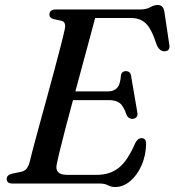

<svg xmlns="http://www.w3.org/2000/svg" viewBox="-20 -738 702 772"><path d="M382 0H30.5Q17.5 0 12.2 -5.2Q7 -10.5 7 -18.5Q7 -34 27.5 -39.5L61.5 -46.5Q76 -49 84.2 -57Q92.5 -65 98 -82Q102 -100 112.5 -139.2Q123 -178.5 137.2 -230.8Q151.5 -283 167.2 -340.2Q183 -397.5 197.5 -451.8Q212 -506 223.2 -549.5Q234.5 -593 239.5 -616.5Q248 -649.5 227 -654.5L196.5 -661Q178.5 -666 178.5 -679Q178.5 -700 206.5 -700H543.5Q568.5 -700 584.2 -709Q600 -718 614 -718Q635.5 -718 640.5 -693.5L660.5 -560Q666 -534 643.5 -532Q622 -530 610 -558Q589 -623 566 -644.2Q543 -665.5 508.5 -665.5H362.5Q354.5 -635 341.8 -587.8Q329 -540.5 313.8 -484.5Q298.5 -428.5 283 -370.5H414.5Q437 -370.5 450.5 -384.2Q464 -398 466.5 -437Q470.5 -452 485.5 -452Q504.5 -452 507 -433L532 -287Q534.5 -273 528.5 -266.8Q522.5 -260.5 513 -260Q497 -259.5 489 -275.5Q477.5 -311 461.8 -323.2Q446 -335.5 417 -335.5H273.5Q258 -278.5 244.5 -226.8Q231 -175 221.5 -136.2Q212 -97.5 208.5 -79Q198 -35 249.5 -35H369.5Q422 -35 457.8 -63.5Q493.5 -92 524 -163Q534 -182.5 549 -182.5Q568 -182.5 567.5 -159Q566.5 -112.5 549.2 -73.2Q532 -34 503.8 -10Q475.5 14 442.5 14Q427 14 414 7Q401 0 382 0Z"/></svg>

Font: Fraunces 9pt
Style: Italic
Weight: 400
Italic angle: -16°
Version: Version 1.000;[b76b70a41]